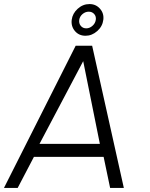

<svg xmlns="http://www.w3.org/2000/svg" viewBox="-50 -925 740 945"><path d="M322.5 -700H403.5L559.5 0H492L460 -153H117L37 0H-30.5ZM144.5 -217H441.5L359.5 -624ZM371 -749Q338.5 -749 318.8 -772.2Q299 -795.5 303 -827.5Q307 -859 332.5 -882Q358 -905 390.5 -905Q422 -905 442.2 -882Q462.5 -859 458.5 -827.5Q454.5 -795 428.5 -772Q402.5 -749 371 -749ZM374.5 -785.5Q391 -785.5 405 -797.8Q419 -810 421.5 -827.5Q424 -844 413.8 -855.8Q403.5 -867.5 387 -867.5Q370 -867.5 356.2 -855.8Q342.5 -844 340 -827.5Q337.5 -810 347.5 -797.8Q357.5 -785.5 374.5 -785.5Z"/></svg>

Font: Urbanist Light
Style: Italic
Weight: 300
Italic angle: -8°
Designer: Corey Hu
Foundry: Corey Hu
Version: Version 1.330; ttfautohint (v1.8.4.7-5d5b)